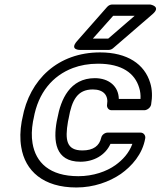

<svg xmlns="http://www.w3.org/2000/svg" viewBox="-20 -795 711 850"><path d="M231 -257C216 -173 223 -79 336 -79C394 -79 446 -107 469 -158H566C551 -117 523 -87 491 -64C452 -36 393 -15 327 -15C199 -15 138 -76 124 -161C119 -191 120 -222 126 -257L129 -271C149 -385 213 -460 303 -494C335 -506 372 -513 414 -513C521 -513 577 -470 596 -407C601 -392 603 -374 602 -357H506C505 -413 462 -449 400 -449C289 -449 249 -354 234 -271ZM79 -271 76 -257C69 -217 68 -179 74 -144C91 -38 172 35 318 35C395 35 464 10 515 -25C563 -59 611 -112 623 -183C625 -194 617 -208 602 -208H457C445 -208 431 -199 428 -185C420 -150 394 -129 345 -129C274 -129 267 -175 281 -257L284 -271C298 -352 323 -399 391 -399C439 -399 461 -372 454 -332C452 -321 459 -307 474 -307H619C630 -307 646 -317 649 -332C655 -367 654 -399 645 -428C620 -511 544 -563 423 -563C238 -563 110 -444 79 -271ZM481 -725H576L459 -624H391ZM476 -775C469 -775 460 -771 454 -764L321 -613C286 -573 334 -574 334 -574H461C467 -574 474 -576 480 -581L655 -732C696 -767 645 -775 645 -775Z"/></svg>

Font: Asimov
Style: WidOuIt
Weight: 500
Designer: Google
Version: Version 2.000980; 2014